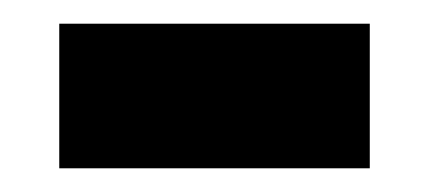

<svg xmlns="http://www.w3.org/2000/svg" viewBox="-20 -349 362 162"><path d="M30 -207V-329H292V-207Z"/></svg>

Font: Noto Sans Armenian
Style: Bold
Weight: 700
Version: Version 2.007